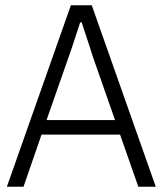

<svg xmlns="http://www.w3.org/2000/svg" viewBox="-20 -706 615 726"><path d="M6 0 248 -686H327L569 0H503L434 -197H137L69 0ZM156 -252H415L332 -489Q329 -499 324 -514Q319 -529 313 -548Q307 -567 300.5 -586Q294 -605 289 -621H283Q277 -603 269.5 -579.5Q262 -556 254 -532Q246 -508 239 -489Z"/></svg>

Font: Archivo SemiCondensed ExtraLight
Style: Regular
Weight: 250
Width: 4
Designer: Hector Gatti
Foundry: Omnibus-Type
Version: Version 2.001